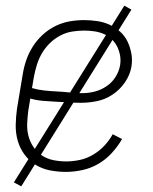

<svg xmlns="http://www.w3.org/2000/svg" viewBox="-20 -599 540 678"><path d="M213 8Q184 8 156 2.5Q128 -3 105 -17.5Q82 -32 66 -54Q50 -76 42.5 -102.5Q35 -129 35.5 -157.5Q36 -186 40 -215L60 -335Q64 -361 72.5 -386Q81 -411 95.5 -434Q110 -457 130.5 -476Q151 -495 175.5 -507Q200 -519 225.5 -523.5Q251 -528 277 -528Q300 -528 323.5 -524.5Q347 -521 367.5 -511.5Q388 -502 404.5 -487Q421 -472 430.5 -452Q440 -432 444 -409Q448 -386 444 -363Q439 -334 421 -308Q403 -282 377.5 -265Q352 -248 323 -242Q294 -236 265 -236Q242 -236 219.5 -237.5Q197 -239 175 -240Q153 -241 130.5 -243Q108 -245 87 -251L80 -209Q77 -186 76 -163Q75 -140 80.5 -119Q86 -98 98 -80Q110 -62 128 -50Q146 -38 168.5 -33.5Q191 -29 214 -29Q237 -29 261 -34Q285 -39 307.5 -52Q330 -65 348 -84Q366 -103 378 -125L411 -108Q396 -82 375 -59Q354 -36 327.5 -20.5Q301 -5 271 1.5Q241 8 213 8ZM270 -270Q292 -270 314 -275.5Q336 -281 355.5 -294Q375 -307 387.5 -326.5Q400 -346 404 -368Q407 -386 404 -403Q401 -420 393.5 -435Q386 -450 373.5 -461.5Q361 -473 345.5 -479.5Q330 -486 312.5 -488.5Q295 -491 277 -491Q256 -491 234.5 -487.5Q213 -484 193 -473.5Q173 -463 156.5 -447Q140 -431 128.5 -411.5Q117 -392 110.5 -371Q104 -350 100 -329L93 -288Q113 -282 136 -279.5Q159 -277 181 -276Q203 -275 225 -272.5Q247 -270 270 -270ZM55 59 29 45 419 -579 444 -565Z"/></svg>

Font: Iosevka Curly Extralight
Style: Italic
Weight: 200
Italic angle: -9°
Monospace: yes
Designer: Belleve Invis
Foundry: Belleve Invis
Version: Version 22.1.2; ttfautohint (v1.8.4)